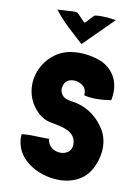

<svg xmlns="http://www.w3.org/2000/svg" viewBox="-99 -981 748 1050"><g transform="rotate(10 275.0 -456.0)"><path d="M459 -910C457 -908 426 -917 381 -917C369 -917 357 -917 344 -915C334 -915 306 -874 293 -866C283 -871 251 -912 241 -915C233 -916 229 -916 223 -916C211 -916 194 -914 134 -911C179 -850 237 -803 296 -748ZM304 5C383 5 457 -31 488 -110C502 -141 510 -175 510 -209C510 -250 498 -292 472 -325C433 -382 370 -422 299 -430C271 -434 245 -441 234 -473C233 -478 232 -484 232 -489C232 -493 233 -496 234 -500C238 -531 263 -545 290 -545C324 -545 360 -523 360 -487C360 -483 360 -479 359 -475C381 -469 405 -467 429 -467C456 -467 484 -470 509 -474H510C513 -491 515 -506 515 -521C515 -595 477 -645 424 -672C386 -689 339 -699 293 -699C260 -699 229 -694 202 -683C123 -650 69 -568 69 -482C69 -429 89 -375 136 -331C155 -315 177 -302 204 -297C264 -285 348 -276 348 -199C348 -162 318 -143 286 -143C251 -143 214 -165 212 -207C182 -206 146 -209 111 -209C93 -209 75 -208 59 -206V-200C51 -70 185 5 304 5Z"/></g></svg>

Font: HEYCLAY
Style: Regular
Weight: 400
Designer: Marcelo Magalhaes
Foundry: Marcelo Magalhães
Version: Version 1.300;hotconv 1.0.109;makeotfexe 2.5.65596